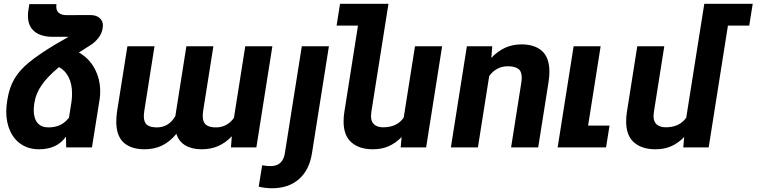

<svg xmlns="http://www.w3.org/2000/svg" viewBox="-20 -770 3952 1003"><path d="M517.6 -637.2Q517.6 -634.3 516.6 -626.5L516.1 -622.1Q511.7 -593.3 492.7 -570.1Q473.6 -546.9 452.6 -534.2Q424.3 -516.6 392.1 -495.6Q444.8 -466.3 474.1 -412.1Q503.4 -357.9 503.4 -292Q503.4 -275.9 501 -254.9L460.4 0H325.7L324.7 -56.6Q278.3 9.8 184.1 9.8Q130.9 9.8 92.3 -15.4Q53.7 -40.5 33.2 -85.2Q12.7 -129.9 12.7 -186.5Q12.7 -212.9 17.1 -239.7L19 -252Q28.8 -313 55.4 -358.2Q82 -403.3 130.9 -443.6Q179.7 -483.9 264.6 -535.2L337.9 -577.6H256.8Q193.8 -577.6 159.9 -605.7Q126 -633.8 126 -687Q126 -704.1 128.4 -717.3L133.3 -748.5H274.9Q273.9 -739.7 273.9 -735.8Q273.9 -713.4 288.1 -702.1Q302.2 -690.9 327.1 -690.9L451.2 -691.4Q482.4 -691.4 500 -676.3Q517.6 -661.1 517.6 -637.2ZM356.4 -280.8Q356.4 -330.6 338.6 -366.5Q320.8 -402.3 288.1 -419.4Q226.1 -367.7 196.8 -324.2Q167.5 -280.8 160.6 -237.3L159.2 -229.5Q156.2 -210.4 156.2 -194.8Q156.2 -151.4 176 -127.9Q195.8 -104.5 232.9 -104.5Q268.1 -104.5 294.2 -116.9Q320.3 -129.4 340.3 -155.3L353 -235.4Q356.4 -257.3 356.4 -280.8Z M1202.1 -154.3 1261.2 -528.3H1402.8L1319.3 0H1186.5L1190.9 -58.1Q1157.7 -23.4 1119.4 -6.8Q1081.1 9.8 1033.7 9.8Q982.4 9.8 948.2 -10.5Q914.1 -30.8 901.4 -70.8Q867.7 -29.8 827.1 -10Q786.6 9.8 734.9 9.8Q665 9.8 626.2 -25.1Q587.4 -60.1 587.4 -135.3Q587.4 -160.2 591.8 -189.5L645.5 -528.3H787.1L733.9 -191.4Q731.4 -174.3 731.4 -163.6Q731.4 -130.4 748.5 -117.4Q765.6 -104.5 799.3 -104.5Q861.8 -104.5 896 -163.6L953.6 -528.3H1094.7L1041.5 -192.4Q1039.1 -175.3 1039.1 -165.5Q1039.1 -131.3 1056.4 -117.9Q1073.7 -104.5 1107.9 -104.5Q1166.5 -104.5 1202.1 -154.3Z M1556.6 -528.3H1698.2L1609.9 29.3Q1596.2 118.2 1541.7 165.8Q1487.3 213.4 1401.4 213.4Q1365.7 213.4 1331.5 205.1L1349.6 93.3Q1371.6 97.7 1393.6 97.7Q1458 97.7 1468.3 29.3Z M2289.6 -528.3 2206.1 0H2073.2L2078.1 -54.2Q2046.4 -22 2010.3 -6.1Q1974.1 9.8 1928.2 9.8Q1856.9 9.8 1815.9 -26.1Q1774.9 -62 1774.9 -135.7Q1774.9 -161.1 1778.8 -184.6L1850.1 -636.2H1738.3L1756.3 -750H2009.3L1919.9 -185.5Q1918 -169.9 1918 -164.6Q1918 -133.8 1935.1 -119.4Q1952.1 -105 1981.9 -105Q2053.7 -105 2088.9 -155.3L2147.9 -528.3Z M2535.6 -373 2476.6 0H2335.4L2418.9 -528.3H2551.3L2546.9 -467.8Q2581.1 -503.4 2619.4 -520.8Q2657.7 -538.1 2704.6 -538.1Q2772.9 -538.1 2811.5 -503.7Q2850.1 -469.2 2850.1 -394Q2850.1 -372.1 2845.2 -338.9L2791.5 0H2649.9L2703.1 -336.9Q2705.6 -353 2705.6 -363.8Q2705.6 -397 2687.5 -410.4Q2669.4 -423.8 2632.8 -423.8Q2573.2 -423.8 2535.6 -373Z M3164.1 -113.8 3146 0H2893.1L2976.6 -528.3H3117.7L3052.2 -113.8Z M3894 -636.2H3782.7L3682.1 0H3549.3L3554.2 -54.2Q3522.5 -22 3486.3 -6.1Q3450.2 9.8 3404.3 9.8Q3333 9.8 3292 -26.1Q3251 -62 3251 -135.7Q3251 -161.1 3254.9 -184.6L3309.1 -528.3H3450.2L3396 -185.5Q3394 -169.9 3394 -164.6Q3394 -133.8 3411.1 -119.4Q3428.2 -105 3458 -105Q3529.8 -105 3564.9 -155.3L3641.1 -636.2L3659.2 -750H3912.1Z"/></svg>

Font: Mardoto
Style: Bold Italic
Weight: 700
Italic angle: -12°
Designer: Christian Robertson, Vahan Hovhannisyan
Foundry: Google
Version: Version 1.000